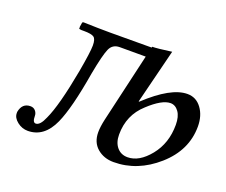

<svg xmlns="http://www.w3.org/2000/svg" viewBox="-83 -566 827 703"><g transform="rotate(20 330.5 -214.5)"><path d="M457 -22Q502 -22 542.5 -72Q583 -122.1 583 -193.8Q583 -226.1 570.1 -244.1Q557.1 -262.2 538.1 -262.2Q504.9 -262.2 454.1 -214.8Q399.9 -166 399.9 -89.8Q399.9 -59.1 415.5 -40.5Q431.2 -22 457 -22ZM425.8 -228H428.2Q521 -314.9 585 -314.9Q619.1 -314.9 640.1 -286.4Q661.1 -257.8 661.1 -215.8Q661.1 -123 584.5 -55.4Q507.8 12.2 415 12.2Q377 12.2 351.1 -10Q325.2 -32.2 325.2 -71.8Q325.2 -92.8 332 -123L394 -391.1H293Q265.1 -391.1 254.2 -366.5Q243.2 -341.8 229 -266.1Q205.1 -123 176.8 -60.1Q144.5 11.7 81.1 12.2Q58.1 12.2 39.6 -2.4Q21 -17.1 21 -35.2V-40Q27.8 -76.2 60.1 -76.2Q72.3 -76.2 79.6 -67.6Q86.9 -59.1 86.9 -47.9Q86.9 -22.9 99.1 -22.9Q116.2 -22.9 130.9 -58.1Q157.7 -115.2 184.1 -258.8Q198.2 -337.9 198.2 -363Q198.2 -388.2 188.2 -395Q178.2 -401.9 149.9 -401.9Q142.1 -401.9 139.6 -401.9Q137.2 -401.9 133.1 -402.8Q128.9 -403.8 129.9 -406Q130.9 -408.2 129.9 -411.1L132.8 -429.2L137.2 -431.2Q199.2 -429.2 240.2 -429.2Q271 -429.2 403.3 -429.7L403.8 -433.1Q422.9 -433.1 479 -440.9Z"/></g></svg>

Font: Linux Libertine
Style: Italic
Weight: 400
Italic angle: -12°
Designer: Philipp H. Poll
Foundry: Philipp H. Poll
Version: Version 5.1.6 ; ttfautohint (v0.9)